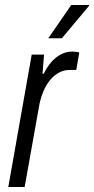

<svg xmlns="http://www.w3.org/2000/svg" viewBox="-20 -743 374 763"><path d="M13 0 106 -526H155L149 -450H154Q167 -477 184 -496.5Q201 -516 222 -527Q243 -538 267 -538Q276 -538 283 -537Q290 -536 295 -534L283 -465H256Q235 -465 215.5 -455Q196 -445 180 -426Q164 -407 152 -379Q140 -351 134 -314L78 0ZM172 -591 263 -723H334V-720L226 -591Z"/></svg>

Font: Archivo Condensed Light
Style: Italic
Weight: 300
Width: 3
Italic angle: -10°
Designer: Hector Gatti
Foundry: Omnibus-Type
Version: Version 2.001